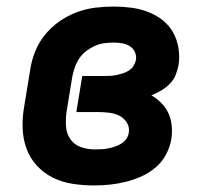

<svg xmlns="http://www.w3.org/2000/svg" viewBox="-20 -558 640 586"><path d="M267 8Q234 8 201.5 3Q169 -2 141 -16Q113 -30 92 -53Q71 -76 60.5 -105.5Q50 -135 49 -168Q48 -201 54 -234L72 -344Q76 -372 87 -400Q98 -428 117 -451.5Q136 -475 161 -492.5Q186 -510 214 -520.5Q242 -531 270.5 -534.5Q299 -538 328 -538Q354 -538 380.5 -534.5Q407 -531 431 -522Q455 -513 475 -497.5Q495 -482 507.5 -460.5Q520 -439 524.5 -412.5Q529 -386 525 -360Q522 -344 516 -329Q510 -314 498 -302Q486 -290 471.5 -281.5Q457 -273 442 -267Q458 -258 472 -244Q486 -230 494 -212.5Q502 -195 504 -174.5Q506 -154 503 -134Q499 -110 487 -87Q475 -64 455 -47Q435 -30 411.5 -19.5Q388 -9 363.5 -3Q339 3 315 5.5Q291 8 267 8ZM270 -102Q280 -102 290 -102.5Q300 -103 310 -105Q320 -107 330.5 -110.5Q341 -114 350 -119.5Q359 -125 365.5 -134Q372 -143 373 -153Q376 -170 367 -184Q358 -198 344 -205Q330 -212 313 -214Q296 -216 280 -216H213L231 -326H298Q307 -326 316.5 -326.5Q326 -327 335.5 -329Q345 -331 354.5 -334Q364 -337 373 -342.5Q382 -348 387.5 -357Q393 -366 395 -375Q397 -388 391.5 -399.5Q386 -411 375.5 -417.5Q365 -424 352 -426Q339 -428 326 -428Q312 -428 297.5 -426Q283 -424 269.5 -418Q256 -412 243.5 -402.5Q231 -393 222.5 -380.5Q214 -368 209 -354Q204 -340 201 -326L183 -216Q180 -194 181.5 -172Q183 -150 195 -133Q207 -116 227 -109Q247 -102 270 -102Z"/></svg>

Font: Iosevka Curly XBdEx
Style: Italic
Weight: 800
Width: 7
Italic angle: -9°
Monospace: yes
Designer: Belleve Invis
Foundry: Belleve Invis
Version: Version 11.1.0; ttfautohint (v1.8.3)